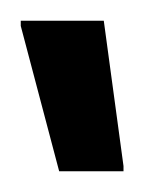

<svg xmlns="http://www.w3.org/2000/svg" viewBox="-20 -736 139 185"><path d="M37 -571 0 -711V-716H80L99 -576V-571Z"/></svg>

Font: Saira UltraCondensed SemiBold
Style: Regular
Weight: 600
Width: 1
Designer: Hector Gatti with collaboration of the Omnibus-Type team
Foundry: Omnibus-Type
Version: Version 1.101